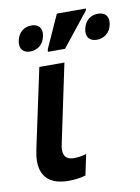

<svg xmlns="http://www.w3.org/2000/svg" viewBox="-88 -834 661 904"><g transform="rotate(-10 243.0 -382.5)"><path d="M175 -605H257L385 -766L387 -775H248L177 -618ZM94 -621C127 -621 157 -641 165 -681C174 -721 152 -741 120 -741C87 -741 58 -722 49 -681C41 -640 62 -621 94 -621ZM413 -621C445 -621 476 -641 484 -681C492 -721 471 -741 438 -741C405 -741 376 -722 367 -681C359 -641 379 -621 413 -621ZM166 10C196 10 226 6 248 -1L269 -100C249 -94 231 -91 209 -91C180 -91 160 -103 160 -139C160 -148 162 -159 165 -172L243 -542H123L42 -163C38 -142 35 -124 35 -106C35 -34 76 10 166 10Z"/></g></svg>

Font: Noto Sans SemiCondensed SemiBold
Style: Italic
Weight: 600
Width: 4
Italic angle: -12°
Designer: Monotype Design Team
Foundry: Monotype Imaging Inc.
Version: Version 2.013